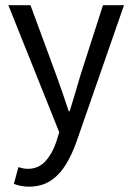

<svg xmlns="http://www.w3.org/2000/svg" viewBox="-20 -506 507 736"><path d="M90.3 209.5Q73.5 209.5 59.3 206.5Q45.2 203.5 33.2 198.8L50.6 134.7Q60.1 137.7 69.1 139.5Q78.1 141.2 86.4 141.2Q127.7 141.2 154.6 111.4Q181.4 81.6 196 36.9L207.1 1L12 -486.1H96.8L196 -217Q207.6 -185.5 219.7 -149.9Q231.8 -114.3 243.3 -80H247.3Q257.9 -113.5 268.2 -149.2Q278.6 -184.8 288.2 -217L374.8 -486.1H455.4L272.3 40Q255.1 88.1 231.3 126.5Q207.5 165 173.2 187.2Q139 209.5 90.3 209.5Z"/></svg>

Font: SourceSans3VF
Style: Regular
Weight: 200
Designer: Paul D. Hunt
Foundry: Adobe
Version: Version 3.052;hotconv 1.1.0;makeotfexe 2.6.0